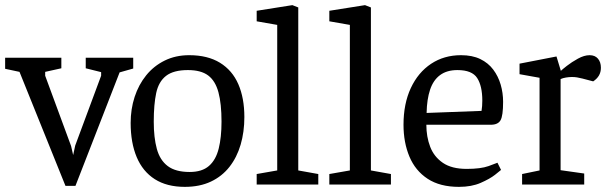

<svg xmlns="http://www.w3.org/2000/svg" viewBox="-42 -719 2374 748"><path d="M213 5 34 -439 -22 -451V-494H197V-453L134 -439V-424L235 -150L243 -115L251 -152L352 -424V-438L292 -453V-494H477V-452L424 -437L252 5Z M678 9Q608 9 561 -21Q514 -51 490.5 -107Q467 -163 467 -240Q467 -294 482.5 -341.5Q498 -389 527.5 -425.5Q557 -462 599.5 -483Q642 -504 695 -504Q767 -504 815 -474.5Q863 -445 886.5 -391Q910 -337 910 -263Q910 -205 895.5 -155.5Q881 -106 852 -69Q823 -32 779.5 -11.5Q736 9 678 9ZM697 -49Q745 -49 772 -72.5Q799 -96 810 -140Q821 -184 821 -245Q821 -315 809 -359.5Q797 -404 769 -425Q741 -446 690 -446Q634 -446 605 -423.5Q576 -401 566.5 -356.5Q557 -312 557 -245Q557 -183 569 -139Q581 -95 611.5 -72Q642 -49 697 -49Z M958 0V-41L1038 -55V-622L958 -636V-677L1097 -699L1120 -690V-55L1198 -41V0Z M1241 0V-41L1321 -55V-622L1241 -636V-677L1380 -699L1403 -690V-55L1481 -41V0Z M1746 9Q1672 9 1624 -22.5Q1576 -54 1553 -109Q1530 -164 1530 -233Q1530 -315 1558.5 -376Q1587 -437 1637.5 -470.5Q1688 -504 1754 -504Q1798 -504 1829 -489Q1860 -474 1879.5 -448Q1899 -422 1908.5 -389.5Q1918 -357 1918 -322Q1918 -268 1908 -250.5Q1898 -233 1870 -233H1619Q1619 -186 1634 -147Q1649 -108 1683.5 -84.5Q1718 -61 1776 -61Q1831 -61 1861.5 -72Q1892 -83 1896 -85L1910 -57Q1907 -54 1886.5 -38Q1866 -22 1830.5 -6.5Q1795 9 1746 9ZM1620 -279 1834 -287Q1837 -305 1837 -327Q1837 -384 1817 -415Q1797 -446 1740 -446Q1699 -446 1672.5 -426.5Q1646 -407 1633.5 -369.5Q1621 -332 1620 -279Z M1992 0V-41L2060 -55V-416L1982 -430V-471L2126 -499L2143 -443Q2148 -448 2166.5 -462.5Q2185 -477 2209.5 -490.5Q2234 -504 2255 -504Q2276 -504 2287.5 -490.5Q2299 -477 2299 -455Q2299 -438 2291.5 -425Q2284 -412 2269 -402L2227 -413Q2215 -416 2206 -417.5Q2197 -419 2186 -419Q2175 -419 2163 -417Q2151 -415 2142 -411V-56L2234 -43V0Z"/></svg>

Font: Faustina
Style: Regular
Weight: 400
Designer: Alfonso Garcia
Foundry: http://www.omnibus-type.com
Version: Version 1.200